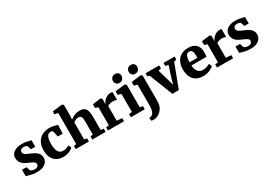

<svg xmlns="http://www.w3.org/2000/svg" viewBox="41 -2020 4895 3462"><g transform="rotate(-30 2488.0 -289.0)"><path d="M263.5 11Q211 11 168.8 2.8Q126.5 -5.5 96 -15.2Q65.5 -25 47 -29V-162H141L166.5 -83.5Q171 -76.5 184.5 -69.5Q198 -62.5 215.8 -58.2Q233.5 -54 251 -54Q279.5 -54 298 -62.2Q316.5 -70.5 325.5 -84.8Q334.5 -99 334.5 -116.5Q334.5 -143 313.2 -160Q292 -177 256.8 -192.5Q221.5 -208 177.5 -228Q136.5 -247 107.2 -271.5Q78 -296 62.2 -329.2Q46.5 -362.5 46.5 -407Q46.5 -453 73.2 -489.2Q100 -525.5 150.5 -546.5Q201 -567.5 271.5 -567.5Q323 -567.5 359.2 -560.8Q395.5 -554 420.2 -547Q445 -540 462 -538V-402.5H372.5L347.5 -478.5Q344 -484.5 334.2 -490.2Q324.5 -496 310.8 -500Q297 -504 279.5 -504Q254.5 -504 236 -496.5Q217.5 -489 207.8 -475.2Q198 -461.5 198 -443Q198 -416 215.8 -398.2Q233.5 -380.5 262.5 -367.2Q291.5 -354 324 -340Q355.5 -326.5 386.2 -310.5Q417 -294.5 441.8 -273.8Q466.5 -253 481.2 -224.8Q496 -196.5 496 -157.5Q496 -112 471.8 -73.8Q447.5 -35.5 396 -12.2Q344.5 11 263.5 11Z M819 11Q727.5 11 670 -26Q612.5 -63 585.2 -127.2Q558 -191.5 558 -273.5Q558 -341 578.5 -395.5Q599 -450 636.8 -489Q674.5 -528 727.2 -548.5Q780 -569 844.5 -569Q891 -569 923 -562.5Q955 -556 977.2 -548.8Q999.5 -541.5 1015.5 -539L1008.5 -358H907.5L881.5 -473.5Q879.5 -482.5 871 -488Q862.5 -493.5 851.8 -495.8Q841 -498 832.5 -498Q803.5 -498 781.5 -480Q759.5 -462 746.5 -419.5Q733.5 -377 733 -303Q733 -249.5 741.5 -209Q750 -168.5 766.2 -141.5Q782.5 -114.5 805.5 -100.8Q828.5 -87 856.5 -87Q887.5 -87 912.2 -92.5Q937 -98 957.2 -106.8Q977.5 -115.5 993 -125L1018.5 -66.5Q1006.5 -53 978.2 -34.8Q950 -16.5 909.2 -2.8Q868.5 11 819 11Z M1125 -74.5V-722L1054 -735.5V-795.5L1255 -819.5H1257.5L1287 -798.5L1287.5 -580.5L1280 -492Q1296.5 -507 1324.8 -524.5Q1353 -542 1390.8 -554.2Q1428.5 -566.5 1473.5 -566.5Q1537 -566.5 1571.8 -543.2Q1606.5 -520 1620.2 -471.5Q1634 -423 1634 -348V-75L1695 -65.5V0H1417V-65.5L1470 -75V-347.5Q1470 -392 1464.2 -419.5Q1458.5 -447 1442.2 -459.8Q1426 -472.5 1395 -472.5Q1374.5 -472.5 1355.2 -466.2Q1336 -460 1319.8 -450.2Q1303.5 -440.5 1291.5 -430V-75L1347 -65.5V0H1072.5V-65.5Z M1743.5 0V-65L1804.5 -74V-450L1745 -468.5V-546L1911 -568H1914.5L1943 -547V-523L1939.5 -436H1943Q1947.5 -451.5 1962 -473.2Q1976.5 -495 2000 -516.2Q2023.5 -537.5 2054 -551.5Q2084.5 -565.5 2120.5 -565.5Q2134.5 -565.5 2144.8 -563.2Q2155 -561 2161 -558.5V-393Q2149 -402 2130 -406.8Q2111 -411.5 2078.5 -411.5Q2052.5 -411.5 2030.8 -406.2Q2009 -401 1993.2 -394Q1977.5 -387 1968 -380.5V-74.5L2077.5 -65V0Z M2221.5 0V-65.5L2284.5 -75V-450L2216.5 -469.5V-543.5L2417 -568H2419L2449.5 -547V-74.5L2510 -65.5V0ZM2352.5 -640Q2311 -640 2289 -666.2Q2267 -692.5 2267 -723.5Q2267 -763 2291 -791Q2315 -819 2362 -819H2363Q2405 -819 2427 -794Q2449 -769 2449 -738Q2449 -698.5 2424.8 -669.2Q2400.5 -640 2353.5 -640Z M2571.5 243Q2558.5 243 2545.8 242.8Q2533 242.5 2523.5 241.5Q2514 240.5 2509.5 239L2502 176.5Q2508.5 176.5 2522.2 174.5Q2536 172.5 2551.5 165Q2576.5 153 2591.5 126Q2606.5 99 2613.2 57Q2620 15 2620 -41.5L2619.5 -448.5L2551.5 -468V-543.5L2748 -568H2750.5L2781 -547V-10Q2781 52.5 2760.5 99.8Q2740 147 2707.5 178.5Q2675 210 2638.8 226.2Q2602.5 242.5 2571.5 243ZM2680.5 -640Q2639 -640 2617 -666.2Q2595 -692.5 2595 -723.5Q2595 -763 2619 -791Q2643 -819 2690 -819H2691Q2733 -819 2755 -794Q2777 -769 2777 -738Q2777 -698.5 2752.8 -669.2Q2728.5 -640 2681.5 -640Z M3080 8 2890 -479 2846 -492V-555H3130.5V-492L3073 -479L3149 -215L3174.5 -124L3196 -213.5L3281.5 -479L3220.5 -492V-555H3451V-492L3398.5 -479L3214 8Z M3731.5 11Q3636 11 3576.8 -26Q3517.5 -63 3490.2 -128Q3463 -193 3463 -277.5Q3463 -347 3482.5 -401.2Q3502 -455.5 3538 -492.8Q3574 -530 3624.5 -549.5Q3675 -569 3737 -569Q3843 -569 3897.5 -515.5Q3952 -462 3954 -366.5Q3954 -332.5 3951.8 -307.5Q3949.5 -282.5 3945.5 -263.5H3633Q3635.5 -221 3646 -188.5Q3656.5 -156 3674.5 -133.8Q3692.5 -111.5 3718 -100.2Q3743.5 -89 3776.5 -89Q3816.5 -89 3856.8 -102.8Q3897 -116.5 3919.5 -130.5L3947 -70.5Q3932 -54 3899 -35Q3866 -16 3822.5 -2.5Q3779 11 3731.5 11ZM3632 -329.5H3794.5Q3795 -340.5 3795.8 -350.8Q3796.5 -361 3796.5 -371.5Q3796.5 -431 3780.2 -465.8Q3764 -500.5 3722 -500.5Q3703 -500.5 3687 -493Q3671 -485.5 3659 -467.2Q3647 -449 3640 -415.5Q3633 -382 3632 -329.5Z M4015 0V-65L4076 -74V-450L4016.5 -468.5V-546L4182.5 -568H4186L4214.5 -547V-523L4211 -436H4214.5Q4219 -451.5 4233.5 -473.2Q4248 -495 4271.5 -516.2Q4295 -537.5 4325.5 -551.5Q4356 -565.5 4392 -565.5Q4406 -565.5 4416.2 -563.2Q4426.5 -561 4432.5 -558.5V-393Q4420.5 -402 4401.5 -406.8Q4382.5 -411.5 4350 -411.5Q4324 -411.5 4302.2 -406.2Q4280.5 -401 4264.8 -394Q4249 -387 4239.5 -380.5V-74.5L4349 -65V0Z M4708.5 11Q4656 11 4613.8 2.8Q4571.5 -5.5 4541 -15.2Q4510.5 -25 4492 -29V-162H4586L4611.5 -83.5Q4616 -76.5 4629.5 -69.5Q4643 -62.5 4660.8 -58.2Q4678.5 -54 4696 -54Q4724.5 -54 4743 -62.2Q4761.5 -70.5 4770.5 -84.8Q4779.5 -99 4779.5 -116.5Q4779.5 -143 4758.2 -160Q4737 -177 4701.8 -192.5Q4666.5 -208 4622.5 -228Q4581.5 -247 4552.2 -271.5Q4523 -296 4507.2 -329.2Q4491.5 -362.5 4491.5 -407Q4491.5 -453 4518.2 -489.2Q4545 -525.5 4595.5 -546.5Q4646 -567.5 4716.5 -567.5Q4768 -567.5 4804.2 -560.8Q4840.5 -554 4865.2 -547Q4890 -540 4907 -538V-402.5H4817.5L4792.5 -478.5Q4789 -484.5 4779.2 -490.2Q4769.5 -496 4755.8 -500Q4742 -504 4724.5 -504Q4699.5 -504 4681 -496.5Q4662.5 -489 4652.8 -475.2Q4643 -461.5 4643 -443Q4643 -416 4660.8 -398.2Q4678.5 -380.5 4707.5 -367.2Q4736.5 -354 4769 -340Q4800.5 -326.5 4831.2 -310.5Q4862 -294.5 4886.8 -273.8Q4911.5 -253 4926.2 -224.8Q4941 -196.5 4941 -157.5Q4941 -112 4916.8 -73.8Q4892.5 -35.5 4841 -12.2Q4789.5 11 4708.5 11Z"/></g></svg>

Font: Merriweather 20pt Black
Style: Regular
Weight: 900
Version: Version 2.100